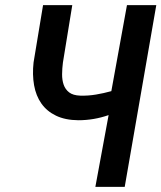

<svg xmlns="http://www.w3.org/2000/svg" viewBox="-20 -731 631 751"><path d="M591.3 -710.9 467.8 0H353L404.8 -280.8Q347.2 -260.7 286.1 -260.7Q234.9 -261.2 199 -278.6Q163.1 -295.9 141.8 -326.2Q120.6 -356.4 113.3 -397.7Q106 -439 111.3 -486.8L148.4 -710.9H262.7L226.1 -486.3Q223.1 -463.4 222.9 -440.7Q222.7 -418 229 -399.7Q235.4 -381.3 250.5 -369.6Q265.6 -357.9 293.9 -356.9Q324.7 -356 355.2 -361.1Q385.7 -366.2 415.5 -374.5L476.6 -710.9Z"/></svg>

Font: Roboto Mono Medium
Style: Italic
Weight: 500
Designer: Google
Version: Version 2.000985; 2015; ttfautohint (v1.3)